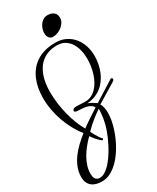

<svg xmlns="http://www.w3.org/2000/svg" viewBox="-454 -1214 1643 2004"><g transform="rotate(-30 367.5 -211.5)"><path d="M-33.2 536.6Q-33.2 478 -12.9 424.8Q7.3 371.6 41.7 323.2Q76.2 274.9 121.8 231.2Q167.5 187.5 217.8 147.9Q175.8 96.2 142.1 34.2Q108.4 -27.8 84.2 -95.7Q60.1 -163.6 47.1 -235.1Q34.2 -306.6 34.2 -377.9Q34.2 -435.5 43.7 -490.7Q53.2 -545.9 73.5 -594.5Q93.8 -643.1 125.5 -683.8Q157.2 -724.6 201.4 -754.2Q245.6 -783.7 303.2 -800Q360.8 -816.4 432.6 -816.4Q504.4 -816.4 558.3 -789.1Q612.3 -761.7 648.4 -716.6Q684.6 -671.4 702.9 -613.3Q721.2 -555.2 721.2 -493.7Q721.2 -446.8 712.6 -400.4Q704.1 -354 687 -311.3Q669.9 -268.6 643.8 -231.4Q617.7 -194.3 583 -166.5Q548.3 -138.7 504.6 -121.3Q460.9 -104 408.2 -101.1Q445.3 -85.4 466.6 -72.3Q487.8 -59.1 502.9 -47.9L745.6 -200.7Q747.6 -202.1 751.5 -202.1Q756.8 -202.1 762.2 -197.8Q767.6 -193.4 767.6 -186.5Q767.6 -181.2 762.7 -174.3Q757.8 -167.5 745.6 -160.2L518.1 -21.5Q525.4 -13.2 530.3 -0.2Q535.2 12.7 538.6 28.3Q542 43.9 543.5 60.8Q544.9 77.6 544.9 92.8Q544.9 131.8 536.9 177.7Q528.8 223.6 513.4 272.5Q498 321.3 476.1 370.6Q454.1 419.9 426.5 465.6Q398.9 511.2 366.2 551Q333.5 590.8 296.4 620.1Q259.3 649.4 218.5 666.3Q177.7 683.1 134.3 683.1Q95.2 683.1 64.2 673.6Q33.2 664.1 11.7 645.5Q-9.8 627 -21.5 599.6Q-33.2 572.3 -33.2 536.6ZM399.4 -126.5Q438 -126.5 470.7 -141.8Q503.4 -157.2 530.3 -184.1Q557.1 -210.9 577.6 -247.3Q598.1 -283.7 612.1 -325.9Q626 -368.2 633.1 -414.3Q640.1 -460.4 640.1 -506.3Q640.1 -560.1 627.9 -610.1Q615.7 -660.2 590.3 -698.7Q564.9 -737.3 526.4 -760.5Q487.8 -783.7 435.1 -783.7Q378.9 -783.7 334.5 -769.3Q290 -754.9 256.1 -729Q222.2 -703.1 198 -667.5Q173.8 -631.8 158.4 -588.9Q143.1 -545.9 136 -497.6Q128.9 -449.2 128.9 -397.9Q128.9 -327.6 138.4 -256.1Q147.9 -184.6 165.3 -117.2Q182.6 -49.8 206.1 10Q229.5 69.8 257.3 116.2Q284.2 96.2 311.5 77.4Q338.9 58.6 365.2 41.3Q391.6 23.9 416.3 8.1Q440.9 -7.8 461.4 -22Q456.1 -31.2 446.8 -40.8Q437.5 -50.3 423.3 -58.1Q409.2 -65.9 389.4 -71.5Q369.6 -77.1 343.3 -79.6Q328.1 -81.1 310.8 -81.3Q293.5 -81.5 278.6 -83Q263.7 -84.5 253.9 -88.9Q244.1 -93.3 244.1 -103Q244.1 -113.3 255.9 -122.1Q267.6 -130.9 293.5 -130.9Q294.9 -130.9 296.4 -130.9Q312 -130.9 338.9 -128.7Q365.7 -126.5 399.4 -126.5ZM482.4 7.8Q463.9 20 440.4 36.9Q417 53.7 390.9 74.5Q364.7 95.2 337.6 119.6Q310.5 144 284.2 171.9Q298.3 199.7 311.3 222.2Q324.2 244.6 334.7 260.7Q345.2 276.9 352.8 285.4Q360.4 293.9 363.8 293.9Q365.2 293.9 366.2 291Q365.2 298.3 362.3 305.2Q359.4 312 353.5 312Q349.6 312 347.2 309.6Q323.7 293 300 266.4Q276.4 239.7 252.9 205.6Q213.9 244.6 180.2 286.4Q146.5 328.1 121.6 372.1Q96.7 416 82.3 461.4Q67.9 506.8 67.9 553.2Q67.9 569.8 70.8 585.2Q73.7 600.6 81.3 612.5Q88.9 624.5 101.6 631.6Q114.3 638.7 133.3 638.7Q159.2 638.7 185.3 625.2Q211.4 611.8 237.1 588.4Q262.7 564.9 287.4 533.4Q312 502 334.5 466.1Q356.9 430.2 377 391.8Q397 353.5 413.1 316.4Q429.2 279.3 441.2 245.1Q453.1 210.9 460 183.1Q468.8 147.5 473.1 119.4Q477.5 91.3 479.5 69.8Q481.4 48.3 481.7 33.2Q481.9 18.1 482.4 7.8ZM447.3 -880.4Q430.7 -880.4 418.7 -886.7Q406.7 -893.1 398.9 -903.8Q391.1 -914.6 387.5 -928.5Q383.8 -942.4 383.8 -957.5Q383.8 -982.4 392.1 -1008.5Q400.4 -1034.7 416 -1056.4Q431.6 -1078.1 453.9 -1092Q476.1 -1106 503.9 -1106Q532.7 -1106 552.7 -1098.6Q572.8 -1091.3 585 -1079.1Q597.2 -1066.9 602.5 -1051Q607.9 -1035.2 607.9 -1018.6Q607.9 -990.2 593.3 -965.1Q578.6 -939.9 555.4 -921.1Q532.2 -902.3 503.7 -891.4Q475.1 -880.4 447.3 -880.4Z"/></g></svg>

Font: Meddon
Style: Regular
Weight: 400
Designer: Vernon Adams
Foundry: Vernon Adams
Version: Version 1.000